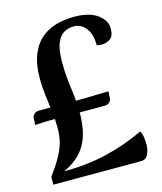

<svg xmlns="http://www.w3.org/2000/svg" viewBox="-106 -779 723 857"><g transform="rotate(-15 255.0 -350.0)"><path d="M213 -514Q213 -470 217.5 -432.5Q222 -395 226.5 -358Q231 -321 231 -277Q231 -220 217.5 -175.5Q204 -131 174 -99Q144 -67 96 -45Q198 -45 289.5 -66Q381 -87 470 -129Q477 -118 479.5 -101Q482 -84 482 -65Q482 -41 472 -20.5Q462 0 440 0H34V-35Q66 -79 84 -111.5Q102 -144 110 -173.5Q118 -203 118 -240Q118 -277 113 -317Q108 -357 103 -396.5Q98 -436 98 -470Q98 -542 118 -587.5Q138 -633 170.5 -657.5Q203 -682 241 -691Q279 -700 315 -700Q388 -700 425 -672Q462 -644 462 -609Q462 -571 443.5 -559.5Q425 -548 405 -548Q391 -548 382 -551Q382 -604 359.5 -631.5Q337 -659 304 -659Q281 -659 260 -648Q239 -637 226 -606Q213 -575 213 -514ZM25 -278 26 -307Q27 -321 36 -328.5Q45 -336 57 -336H263Q267 -336 283.5 -336.5Q300 -337 321 -337.5Q342 -338 358.5 -338.5Q375 -339 379 -339L378 -310Q377 -296 368.5 -288.5Q360 -281 347 -281H85Q75 -281 55 -280Q35 -279 25 -278Z"/></g></svg>

Font: Arima SemiBold
Style: Regular
Weight: 600
Designer: Joana Correia and Natanael Gama
Foundry: NDISCOVER
Version: Version 1.101;gftools[0.9.23]